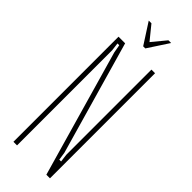

<svg xmlns="http://www.w3.org/2000/svg" viewBox="-279 -878 903 903"><g transform="rotate(45 172.0 -426.5)"><path d="M256 -133 262 -93H274L269 -133V-699H293V0H269L88 -633L81 -673H69L74 -633V0H50V-699H94ZM115 -853 171 -784 228 -853H246L178 -749H164L97 -853Z"/></g></svg>

Font: Moniqa Thin Paragraph
Style: Regular
Weight: 100
Designer: Rajesh Rajput
Foundry: Rajesh Rajput
Version: Version 1.000